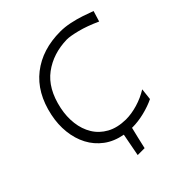

<svg xmlns="http://www.w3.org/2000/svg" viewBox="-234 -881 1189 1189"><g transform="rotate(-45 361.0 -286.0)"><path d="M285 154.5Q300 79 313.5 4.5Q242 -8.5 191.5 -46.2Q141 -84 112 -139.2Q83 -194.5 75.8 -261.5Q68.5 -328.5 83.5 -399.5Q117 -559.5 223.2 -642.5Q329.5 -725.5 487 -725.5Q527 -725.5 570 -716.5Q613 -707.5 652.8 -694.2Q692.5 -681 722.5 -669.5L701 -599Q627 -632.5 568.5 -647.2Q510 -662 481 -662Q359 -659.5 271.2 -594.2Q183.5 -529 154 -389Q140.5 -325 147.8 -265Q155 -205 184 -157.5Q213 -110 264.2 -81.8Q315.5 -53.5 389.5 -52.5Q438 -52.5 492 -68.5Q546 -84.5 592.5 -113.5L584 -37Q542 -16.5 487.8 -3Q433.5 10.5 382.5 10.5Q380.5 10.5 379.5 10Q370.5 46.5 362 82.5Q353.5 118.5 345.5 154.5Z"/></g></svg>

Font: Commissioner Flair Light
Style: Italic
Weight: 300
Italic angle: -12°
Designer: Kostas Bartsokas
Foundry: Kostas Bartsokas
Version: Version 1.000; ttfautohint (v1.8.3)